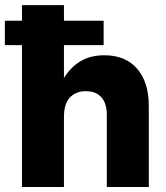

<svg xmlns="http://www.w3.org/2000/svg" viewBox="-41 -748 663 768"><path d="M214.8 -280.3V0H46.9V-727.5H214.8V-436Q240.7 -478.5 280.3 -502.7Q319.8 -526.9 377 -526.9Q460.9 -526.9 507.6 -473.1Q554.2 -419.4 554.2 -324.2V0H386.2V-289.1Q386.2 -335 364.3 -359.1Q342.3 -383.3 302.2 -383.3Q262.7 -383.3 238.8 -358.2Q214.8 -333 214.8 -280.3ZM-21.5 -567.4V-665H373.5V-567.4Z"/></svg>

Font: Inter Display ExtraBold
Style: Regular
Weight: 800
Designer: Rasmus Andersson
Foundry: rsms
Version: Version 4.000;git-a52131595